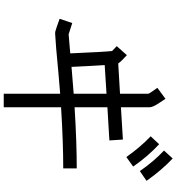

<svg xmlns="http://www.w3.org/2000/svg" viewBox="22 -906 955 1040"><g transform="rotate(90 500.0 -385.5)"><path d="M717.8 -723.6 760.7 -769.5Q825.2 -710 881.8 -628.9L830.1 -591.8Q776.4 -668 717.8 -723.6ZM837.9 -842.8Q901.4 -783.2 959 -701.2L906.2 -665Q853.5 -741.2 794.9 -795.9ZM560.5 -489.3V-311.5Q748 -323.2 891.6 -323.2V-250Q749 -250 560.5 -238.3V72.3H487.3V-233.4Q387.7 -225.6 243.2 -211.9Q170.9 -206.1 161.1 -206.1Q155.3 -206.1 150.4 -207Q137.7 -210 81.1 -230.5L104.5 -298.8Q147.5 -284.2 165 -279.3Q174.8 -279.3 236.3 -285.2Q258.8 -287.1 268.6 -288.1Q260.7 -470.7 255.9 -514.6Q245.1 -525.4 229.5 -540L278.3 -594.7Q312.5 -563.5 320.3 -551.8Q322.3 -549.8 323.2 -547.9L487.3 -557.6V-711.9Q478.5 -728.5 455.1 -759.8L514.6 -803.7Q524.4 -790 534.2 -774.4Q560.5 -736.3 560.5 -717.8V-562.5L735.4 -573.2L740.2 -500ZM341.8 -294.9Q418 -301.8 487.3 -306.6V-484.4L332 -474.6Q334 -441.4 336.9 -392.6Q339.8 -347.7 341.8 -294.9Z"/></g></svg>

Font: irohakakuC Regular
Style: Regular
Weight: 400
Designer: [Source Han Sans]
Ryoko NISHIZUKA Ë•øÂ°öÊ∂ºÂ≠ê (kana & ideographs); Paul D. Hunt (Latin, Greek & Cyrillic); Wenlong ZHAN
Version: Version 1.001.20160904